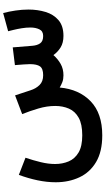

<svg xmlns="http://www.w3.org/2000/svg" viewBox="260 -690 681 1242"><g transform="rotate(-90 601.0 -69.5)"><path d="M733.9 0Q709.5 0 690.2 -7.3Q670.9 -14.6 655.3 -24.4Q644 101.1 566.2 176Q488.3 251 346.2 251Q240.7 251 173.6 211.2Q106.4 171.4 74.5 103Q42.5 34.7 42.5 -50.3Q42.5 -106.9 55.2 -167.7Q67.9 -228.5 90.3 -288.6L201.2 -245.6Q184.1 -195.3 172.4 -146.5Q160.6 -97.7 160.6 -54.2Q160.6 -6.3 177.5 33.7Q194.3 73.7 234.9 97.7Q275.4 121.6 346.2 121.6Q418.5 121.6 460 98.4Q501.5 75.2 518.8 35.4Q536.1 -4.4 536.1 -53.2Q536.1 -106.9 519.5 -162.8Q502.9 -218.8 483.4 -267.1L604.5 -313L637.2 -213.9Q648.4 -178.2 671.4 -154.8Q694.3 -131.3 734.9 -131.3Q777.8 -131.3 792.2 -151.9Q806.6 -172.4 806.6 -216.8Q806.6 -228 804.7 -257.1Q802.7 -286.1 800.3 -314L915 -328.1L925.3 -201.7Q927.7 -169.9 941.4 -150.6Q955.1 -131.3 988.8 -131.3Q1020 -131.3 1031.7 -155.8Q1043.5 -180.2 1043.5 -213.9Q1043.5 -241.2 1038.8 -269.8Q1034.2 -298.3 1028.3 -322.3Q1022.5 -346.2 1019.5 -357.9L1137.2 -390.1Q1147 -352.5 1153.3 -310.3Q1159.7 -268.1 1159.7 -226.1Q1159.7 -167 1144 -115.5Q1128.4 -64 1091.1 -32Q1053.7 0 989.3 0Q944.8 0 915 -18.3Q885.3 -36.6 865.2 -64.9Q839.8 -36.1 807.9 -18.1Q775.9 0 733.9 0Z"/></g></svg>

Font: Vazirmatn FD
Style: Bold
Weight: 700
Designer: Saber Rastikerdar
Foundry: Saber Rastikerdar
Version: Version 33.001